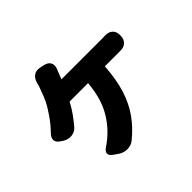

<svg xmlns="http://www.w3.org/2000/svg" viewBox="-184 -1070 1368 1368"><g transform="rotate(-45 500.0 -386.0)"><path d="M392 -804Q427 -797 439.5 -773.5Q452 -750 439 -717Q438 -715 436 -710Q434 -705 432 -701L410 -644H818Q827 -644 837 -644.5Q847 -645 850 -645Q885 -646 906.5 -627.5Q928 -609 928 -574V-565Q928 -530 906.5 -510Q885 -490 850 -491Q846 -491 834 -491Q822 -491 818 -491H694Q686 -367 657 -274.5Q628 -182 577.5 -111Q527 -40 454 19Q426 41 390 40.5Q354 40 325 21L292 -2Q263 -22 265 -42Q267 -62 296 -81Q300 -83 312.5 -92Q325 -101 329 -105Q410 -168 461.5 -260.5Q513 -353 525 -491H339Q314 -444 289.5 -410Q265 -376 234 -339Q212 -313 177.5 -309Q143 -305 113 -323L95 -335Q65 -353 63 -377.5Q61 -402 86 -427Q121 -463 145 -495.5Q169 -528 199 -576Q219 -609 233.5 -646Q248 -683 258 -711Q262 -722 265 -734Q268 -746 269 -749Q278 -783 301.5 -800.5Q325 -818 359 -811Z"/></g></svg>

Font: Chiron GoRound TC H
Style: Regular
Weight: 900
Designer: Ryoko NISHIZUKA 西塚涼子 (kana, bopomofo & ideographs); Paul D. Hunt (Latin, Greek & Cyrillic); Sandoll Communications 산돌커뮤니
Foundry: Adobe
Version: Version 1.000;hotconv 1.1.1;makeotfexe 2.6.0